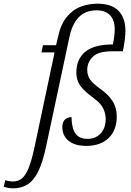

<svg xmlns="http://www.w3.org/2000/svg" viewBox="-147 -781 712 1041"><path d="M-76 240Q-89 240 -103 237.5Q-117 235 -127 232L-118 196Q-110 199 -99 201Q-88 203 -78 203Q-47 203 -26.5 185Q-6 167 10 125.5Q26 84 41 13L149 -497H78L86 -536H157L166 -574Q181 -648 214.5 -688.5Q248 -729 291 -745Q334 -761 381 -761Q458 -761 495.5 -722.5Q533 -684 533 -614Q533 -592 529.5 -564.5Q526 -537 519 -503H461Q386 -503 356 -473Q326 -443 326 -402Q326 -373 341 -350.5Q356 -328 397 -299Q441 -268 463.5 -232.5Q486 -197 486 -149Q486 -75 442 -32.5Q398 10 320 10Q258 10 224 -18.5Q190 -47 191 -95Q192 -121 206 -133.5Q220 -146 241 -146Q241 -117 247.5 -90Q254 -63 272.5 -45.5Q291 -28 326 -28Q371 -28 398.5 -57Q426 -86 426 -137Q426 -164 413 -192.5Q400 -221 357 -252Q317 -281 292 -311.5Q267 -342 267 -389Q267 -459 314.5 -499.5Q362 -540 465 -540Q475 -588 475 -622Q475 -672 449.5 -698.5Q424 -725 378 -725Q316 -725 280 -687.5Q244 -650 230 -583L103 13Q85 98 60.5 148Q36 198 2.5 219Q-31 240 -76 240Z"/></svg>

Font: Noto Serif SemiCondensed Light
Style: Italic
Weight: 300
Width: 4
Italic angle: -12°
Designer: Monotype Design Team
Foundry: Monotype Imaging Inc.
Version: Version 2.013; ttfautohint (v1.8.4.7-5d5b)